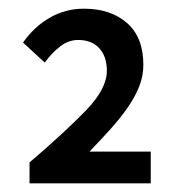

<svg xmlns="http://www.w3.org/2000/svg" viewBox="-20 -807 412 442"><path d="M48 -385V-433Q132 -505 179 -554Q226 -603 226 -644Q226 -677 208.5 -696Q191 -715 160 -715Q138 -715 119 -700.5Q100 -686 83 -663L33 -709Q59 -746 95 -766.5Q131 -787 173 -787Q235 -787 272.5 -754Q310 -721 310 -658Q310 -632 300.5 -608Q291 -584 274 -559.5Q257 -535 234.5 -510Q212 -485 186 -458H327V-385Z"/></svg>

Font: Giro Semibold
Style: Regular
Weight: 600
Designer: Paul D. Hunt
Foundry: Adobe Systems Incorporated
Version: Version 1.000;PS 1.0;hotconv 1.0.88;makeotf.lib2.5.647800